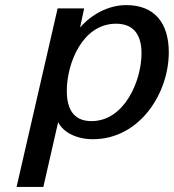

<svg xmlns="http://www.w3.org/2000/svg" viewBox="-20 -533 682 753"><path d="M45 200H150L208 -54C229 -12 283 13 344 13C528 13 642 -167 642 -328C642 -443 586 -513 475 -513C404 -513 337 -475 294 -425L310 -500H206ZM242 -177C242 -284 303 -440 435 -440C503 -440 535 -398 535 -324C535 -216 468 -58 339 -58C265 -58 242 -110 242 -177Z"/></svg>

Font: Perun Medium Italic
Style: Regular
Weight: 500
Italic angle: -12°
Foundry: Copyright (c) Stefan Peev, Context Ltd, 2016
Version: Version 1.026